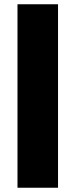

<svg xmlns="http://www.w3.org/2000/svg" viewBox="-20 -770 354 900"><path d="M62 110V-750H252V110Z"/></svg>

Font: Geist Black
Style: Regular
Weight: 400
Designer: Basement.studio, Andrés Briganti, Mateo Zaragoza
Foundry: Basement.studio, Vercel, Andrés Briganti, Guido Ferreyra, Mateo Zaragoza
Version: Version 1.401